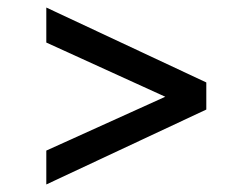

<svg xmlns="http://www.w3.org/2000/svg" viewBox="-20 -545 640 510"><path d="M103 -55V-145L419 -288L103 -432V-525L528 -326V-254Z"/></svg>

Font: Radio Canada
Style: Regular
Weight: 400
Designer: Charles Daoud, Etienne Aubert Bonn, Alexandre Saumier Demers, Jacques Le Bailly
Foundry: Radio-Canada
Version: Version 2.104;gftools[0.9.28.dev5+ged2979d]